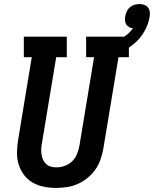

<svg xmlns="http://www.w3.org/2000/svg" viewBox="-20 -915 756 943"><path d="M255 8Q225 8 195 2Q165 -4 140 -18.5Q115 -33 97.5 -56.5Q80 -80 71.5 -108Q63 -136 63.5 -166.5Q64 -197 69 -228L136 -634H97V-735H308V-634H256L186 -212Q183 -198 182.5 -183.5Q182 -169 184 -155.5Q186 -142 191.5 -130Q197 -118 207 -109Q217 -100 230 -96.5Q243 -93 257 -93Q278 -93 298.5 -100.5Q319 -108 334.5 -123Q350 -138 358 -158Q366 -178 370 -199L442 -634H403V-735H613V-634H562L487 -182Q482 -156 473 -130Q464 -104 447.5 -81Q431 -58 408.5 -40Q386 -22 360.5 -11Q335 0 308 4Q281 8 255 8ZM502 -634 485 -693Q506 -697 526 -704Q546 -711 565.5 -720.5Q585 -730 602.5 -744Q620 -758 633 -776Q623 -777 614 -782Q605 -787 600 -795Q595 -803 594 -813.5Q593 -824 595 -835Q597 -847 602.5 -859Q608 -871 618 -879.5Q628 -888 640.5 -891.5Q653 -895 665 -895Q678 -895 689 -891Q700 -887 707 -878Q714 -869 715.5 -857Q717 -845 715 -833Q709 -796 689.5 -761.5Q670 -727 640 -701.5Q610 -676 574.5 -660Q539 -644 502 -634Z"/></svg>

Font: Iosevka Slab Extended Oblique
Style: Bold
Weight: 700
Width: 7
Italic angle: -9°
Monospace: yes
Designer: Belleve Invis
Foundry: Belleve Invis
Version: Version 11.1.1; ttfautohint (v1.8.3)